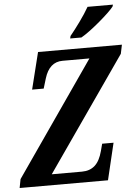

<svg xmlns="http://www.w3.org/2000/svg" viewBox="-61 -978 734 1024"><g transform="rotate(-5 306.0 -465.5)"><path d="M2 0 11 -47 433 -656H289Q218 -656 192 -570L176 -517H114L163 -714H612L602 -666L179 -58H341Q383 -58 410 -82Q437 -106 451 -159L461 -197H522L475 0ZM340 -771 343 -784Q367 -813 397 -854.5Q427 -896 447 -931H583L580 -921Q570 -908 549 -888Q528 -868 502 -846Q476 -824 449.5 -804Q423 -784 400 -771Z"/></g></svg>

Font: Noto Serif ExtraCondensed
Style: Bold Italic
Weight: 700
Width: 2
Italic angle: -12°
Designer: Monotype Design Team
Foundry: Monotype Imaging Inc.
Version: Version 2.013; ttfautohint (v1.8.4.7-5d5b)